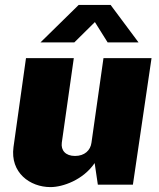

<svg xmlns="http://www.w3.org/2000/svg" viewBox="-20 -753 648 783"><path d="M419 -580H545L431 -733H301L145 -580H283L367 -663ZM186 10C236 10 319 -19 366 -88L379 0H522L598 -516H402L353 -171C349 -140 325 -117 286 -117C247 -117 228 -140 232 -171L281 -516H86L35 -153C21 -49 102 10 186 10Z"/></svg>

Font: United Sans Black
Style: Italic
Weight: 900
Italic angle: -8°
Designer: Pablo Impallari, Rodrigo Fuenzalida (Modified by Dan O. Williams)
Version: Version 1.000;PS 001.000;hotconv 1.0.88;makeotf.lib2.5.64775